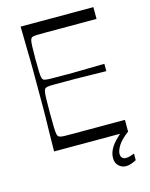

<svg xmlns="http://www.w3.org/2000/svg" viewBox="-129 -781 810 1040"><g transform="rotate(-15 276.5 -261.0)"><path d="M90 0Q91 -72 92 -118Q93 -164 93.5 -194.5Q94 -225 94 -247.5Q94 -270 94 -293.5Q94 -317 94 -350Q94 -383 94 -406.5Q94 -430 94 -452.5Q94 -475 93.5 -505.5Q93 -536 92 -582Q91 -628 90 -700H498V-634Q475 -634 451 -634Q427 -634 402 -634Q377 -634 350 -634Q323 -634 294 -634Q242 -634 211.5 -634Q181 -634 165.5 -633.5Q150 -633 143.5 -631.5Q137 -630 133 -627Q129 -623 126.5 -614Q124 -605 123 -581.5Q122 -558 122 -510Q122 -462 123 -438Q124 -414 126.5 -405Q129 -396 133 -392Q138 -389 147 -387.5Q156 -386 180.5 -385.5Q205 -385 254 -385Q280 -385 296.5 -385Q313 -385 332.5 -385.5Q352 -386 385 -386.5Q418 -387 476 -388V-347Q418 -348 385 -348.5Q352 -349 332.5 -349.5Q313 -350 296.5 -350Q280 -350 254 -350Q205 -350 181 -350Q157 -350 147.5 -348Q138 -346 134 -343Q129 -339 126.5 -328.5Q124 -318 123 -291Q122 -264 122 -208Q122 -152 123 -124.5Q124 -97 126.5 -87Q129 -77 134 -73Q137 -71 143.5 -69Q150 -67 165.5 -66.5Q181 -66 211.5 -66Q242 -66 294 -66Q324 -66 352 -66Q380 -66 405.5 -66Q431 -66 456 -66Q481 -66 505 -66V0ZM446 178Q424 178 406.5 162Q389 146 389 117Q389 87 408.5 56.5Q428 26 477 -14L505 0Q461 33 445 60Q429 87 429 104Q429 119 436.5 127Q444 135 457 135Q469 135 481 131.5Q493 128 505 123V160Q490 168 475.5 173Q461 178 446 178Z"/></g></svg>

Font: Ojuju
Style: Regular
Weight: 400
Designer: Chisaokwu Joboson, Mirko Velimirovic
Foundry: Udi Foundry
Version: Version 1.000